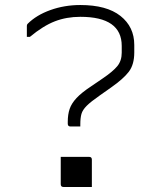

<svg xmlns="http://www.w3.org/2000/svg" viewBox="-20 -740 640 765"><path d="M300 -720Q405 -720 460 -676.5Q515 -633 515 -561V-531Q515 -483 493.5 -454.5Q472 -426 422 -391L378 -360Q342 -335 325.5 -318.5Q309 -302 304.5 -286Q300 -270 300 -245V-236H261Q250 -236 250 -247V-255Q250 -284 257.5 -306Q265 -328 285 -349.5Q305 -371 343 -396L387 -426Q430 -455 447.5 -476.5Q465 -498 465 -530V-557Q465 -673 300 -673Q245 -673 198.5 -655Q152 -637 99 -593H87V-637Q87 -642 90 -645Q125 -680 181 -700Q237 -720 300 -720ZM346 5H233Q222 5 222 -6V-115H335Q346 -115 346 -104Z"/></svg>

Font: Recursive Sn Lnr St Lt
Style: Regular
Weight: 300
Version: Version 1.079;hotconv 1.0.112;makeotfexe 2.5.65598; ttfautoh